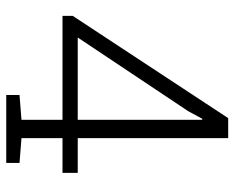

<svg xmlns="http://www.w3.org/2000/svg" viewBox="-88 -663 751 615"><g transform="rotate(90 287.5 -355.5)"><path d="M502 -42.5V0H284.2V-42.5L363.8 -48.8V-180.2H30.8V-212.9L358.4 -710.9H422.4V-229H533.7V-180.2H422.4V-48.8ZM360.8 -628.4 335.9 -582.5 100.1 -229H363.8V-627.4Z"/></g></svg>

Font: Battambang Light
Style: Regular
Weight: 300
Designer: Danh Hong
Version: Version 8.002; ttfautohint (v1.8.3)